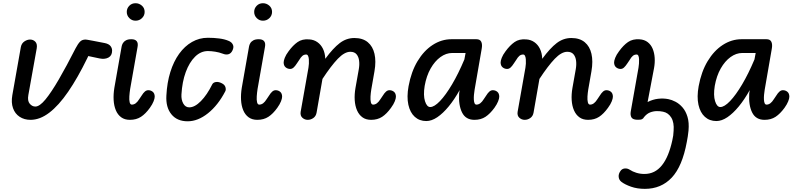

<svg xmlns="http://www.w3.org/2000/svg" viewBox="-20 -744 4940 1192"><path d="M169.5 0Q130.5 0 101.8 -19Q73 -38 60.8 -72.5Q48.5 -107 56.5 -153L109.5 -452.5Q114 -475 131.5 -486.8Q149 -498.5 166.5 -498.5Q186.5 -498.5 199.5 -484.8Q212.5 -471 208 -444L156 -154Q149.5 -118 164.5 -100.2Q179.5 -82.5 199.5 -82.5Q226 -82.5 262.2 -126.5Q298.5 -170.5 345.5 -251.5Q392.5 -332.5 449.5 -444.5Q464 -472 476.8 -485.2Q489.5 -498.5 511.5 -498.5Q514 -498.5 523.2 -497Q532.5 -495.5 557.2 -490.8Q582 -486 631 -476.5Q655 -471.5 665.5 -458.8Q676 -446 676 -429.5Q676 -399 653.5 -386.8Q631 -374.5 599 -381L528 -396L522 -383Q462 -260 403.2 -174.5Q344.5 -89 286.2 -44.5Q228 0 169.5 0Z M821.5 -615.5Q799 -615.5 783 -631.5Q767 -647.5 767 -670Q767 -692 782.5 -708Q798 -724 821.5 -724Q843.5 -724 860.8 -709Q878 -694 878 -670Q878 -647.5 861.5 -631.5Q845 -615.5 821.5 -615.5ZM786.5 0Q754 0 732.2 -16Q710.5 -32 699 -59.8Q687.5 -87.5 685.5 -123.2Q683.5 -159 690 -199L735 -454.5Q736.5 -465 742.8 -475.8Q749 -486.5 761.8 -493.5Q774.5 -500.5 795.5 -500.5Q819 -500.5 828.8 -488.2Q838.5 -476 834 -452.5L788 -191.5Q784.5 -168.5 783 -146Q781.5 -123.5 785 -109Q788.5 -94.5 798.5 -94.5Q811.5 -94.5 822.8 -103Q834 -111.5 844.5 -128.5L859 -150Q869 -166.5 879 -175.2Q889 -184 900.5 -184Q916.5 -184 928.5 -174Q940.5 -164 940.5 -143.5Q940.5 -133 933.5 -115Q926.5 -97 910.5 -74.5Q884 -37.5 855.2 -18.8Q826.5 0 786.5 0Z M1145 9Q1079 9 1043.8 -34.8Q1008.5 -78.5 1013 -151.5Q1017 -231 1037.5 -296.8Q1058 -362.5 1092.2 -410Q1126.5 -457.5 1172 -483.5Q1217.5 -509.5 1270.5 -509.5Q1307.5 -509.5 1340.8 -505.2Q1374 -501 1397.5 -491Q1408 -487.5 1416.8 -479.5Q1425.5 -471.5 1428.2 -459.8Q1431 -448 1423.5 -431.5Q1415 -412.5 1399 -407.5Q1383 -402.5 1362 -411Q1341 -419 1316.2 -423Q1291.5 -427 1270.5 -427Q1226.5 -427 1191 -392Q1155.5 -357 1133.2 -296.5Q1111 -236 1106.5 -158Q1104.5 -125 1117.8 -101.2Q1131 -77.5 1155 -77.5Q1189 -77.5 1227.2 -116.2Q1265.5 -155 1297.5 -220Q1303.5 -232 1320.2 -234.8Q1337 -237.5 1357 -227Q1375.5 -218 1379.8 -202.2Q1384 -186.5 1378.5 -177Q1333.5 -90.5 1271.2 -40.8Q1209 9 1145 9Z M1612.5 -615.5Q1590 -615.5 1574 -631.5Q1558 -647.5 1558 -670Q1558 -692 1573.5 -708Q1589 -724 1612.5 -724Q1634.5 -724 1651.8 -709Q1669 -694 1669 -670Q1669 -647.5 1652.5 -631.5Q1636 -615.5 1612.5 -615.5ZM1577.5 0Q1545 0 1523.2 -16Q1501.5 -32 1490 -59.8Q1478.5 -87.5 1476.5 -123.2Q1474.5 -159 1481 -199L1526 -454.5Q1527.5 -465 1533.8 -475.8Q1540 -486.5 1552.8 -493.5Q1565.5 -500.5 1586.5 -500.5Q1610 -500.5 1619.8 -488.2Q1629.5 -476 1625 -452.5L1579 -191.5Q1575.5 -168.5 1574 -146Q1572.5 -123.5 1576 -109Q1579.5 -94.5 1589.5 -94.5Q1602.5 -94.5 1613.8 -103Q1625 -111.5 1635.5 -128.5L1650 -150Q1660 -166.5 1670 -175.2Q1680 -184 1691.5 -184Q1707.5 -184 1719.5 -174Q1731.5 -164 1731.5 -143.5Q1731.5 -133 1724.5 -115Q1717.5 -97 1701.5 -74.5Q1675 -37.5 1646.2 -18.8Q1617.5 0 1577.5 0Z M1890.5 0Q1871.5 0 1857.2 -13Q1843 -26 1846.5 -49.5L1895 -323.5Q1897 -335 1897.8 -349.2Q1898.5 -363.5 1897.5 -376.2Q1896.5 -389 1892.5 -397.2Q1888.5 -405.5 1881 -405.5Q1867 -405.5 1857.2 -397Q1847.5 -388.5 1837.5 -371.5L1823 -350Q1812.5 -333.5 1802.8 -324.8Q1793 -316 1781.5 -316Q1765.5 -316 1753.2 -326.2Q1741 -336.5 1741 -356.5Q1741 -367 1748 -385.2Q1755 -403.5 1771.5 -425.5Q1798.5 -462.5 1827.5 -482.8Q1856.5 -503 1899 -499.5Q1928 -498 1950.2 -482.5Q1972.5 -467 1985.2 -440.8Q1998 -414.5 1999.5 -379Q2048 -445 2089.2 -476.5Q2130.5 -508 2180 -508Q2232 -508 2263.2 -482Q2294.5 -456 2305 -409.8Q2315.5 -363.5 2305 -302.5L2285 -188Q2281.5 -166.5 2280.2 -145Q2279 -123.5 2282.5 -109Q2286 -94.5 2296.5 -94.5Q2309 -94.5 2320.2 -103Q2331.5 -111.5 2342 -128.5L2356.5 -150Q2366.5 -166.5 2376.5 -175.2Q2386.5 -184 2397.5 -184Q2414 -184 2426 -174Q2438 -164 2438 -143.5Q2438 -133 2431 -115Q2424 -97 2407.5 -74.5Q2381 -37.5 2352.5 -18.8Q2324 0 2284 0Q2251.5 0 2230 -15.8Q2208.5 -31.5 2196.5 -59Q2184.5 -86.5 2182.2 -122.5Q2180 -158.5 2187 -198.5L2207.5 -314Q2212.5 -342 2209.5 -366.8Q2206.5 -391.5 2193.5 -407Q2180.5 -422.5 2155 -422.5Q2119 -422.5 2077.2 -379Q2035.5 -335.5 1982 -254L1945.5 -45Q1941.5 -22.5 1925.2 -11.2Q1909 0 1890.5 0Z M2626.5 7.5Q2584 7.5 2555 -18.8Q2526 -45 2515.2 -93.8Q2504.5 -142.5 2516.5 -209Q2533 -299 2572.2 -364.2Q2611.5 -429.5 2666.2 -465Q2721 -500.5 2782.5 -500.5H2938Q2960.5 -500.5 2968 -484.2Q2975.5 -468 2970.5 -441L2926.5 -187Q2924 -172 2922.5 -155.8Q2921 -139.5 2921.8 -125.5Q2922.5 -111.5 2926.2 -103Q2930 -94.5 2938 -94.5Q2950.5 -94.5 2961.8 -103Q2973 -111.5 2983.5 -128.5L2998 -150Q3008 -166.5 3018 -175.2Q3028 -184 3039.5 -184Q3055.5 -184 3067.5 -174Q3079.5 -164 3079.5 -143.5Q3079.5 -133 3072.5 -115Q3065.5 -97 3049.5 -74.5Q3022.5 -37.5 2994 -18.8Q2965.5 0 2925.5 0Q2871.5 0 2848.8 -45.2Q2826 -90.5 2830.5 -163L2833.5 -184.5Q2801 -126 2765.5 -83Q2730 -40 2694.8 -16.2Q2659.5 7.5 2626.5 7.5ZM2651 -79.5Q2676 -79.5 2711.5 -116.5Q2747 -153.5 2786.5 -220.2Q2826 -287 2863 -375L2870.5 -415H2787Q2749.5 -415 2714.5 -389.8Q2679.5 -364.5 2653.5 -318.8Q2627.5 -273 2616.5 -211Q2607 -152 2618.5 -115.8Q2630 -79.5 2651 -79.5Z M3237.5 0Q3218.5 0 3204.2 -13Q3190 -26 3193.5 -49.5L3242 -323.5Q3244 -335 3244.8 -349.2Q3245.5 -363.5 3244.5 -376.2Q3243.5 -389 3239.5 -397.2Q3235.5 -405.5 3228 -405.5Q3214 -405.5 3204.2 -397Q3194.5 -388.5 3184.5 -371.5L3170 -350Q3159.5 -333.5 3149.8 -324.8Q3140 -316 3128.5 -316Q3112.5 -316 3100.2 -326.2Q3088 -336.5 3088 -356.5Q3088 -367 3095 -385.2Q3102 -403.5 3118.5 -425.5Q3145.5 -462.5 3174.5 -482.8Q3203.5 -503 3246 -499.5Q3275 -498 3297.2 -482.5Q3319.5 -467 3332.2 -440.8Q3345 -414.5 3346.5 -379Q3395 -445 3436.2 -476.5Q3477.5 -508 3527 -508Q3579 -508 3610.2 -482Q3641.5 -456 3652 -409.8Q3662.5 -363.5 3652 -302.5L3632 -188Q3628.5 -166.5 3627.2 -145Q3626 -123.5 3629.5 -109Q3633 -94.5 3643.5 -94.5Q3656 -94.5 3667.2 -103Q3678.5 -111.5 3689 -128.5L3703.5 -150Q3713.5 -166.5 3723.5 -175.2Q3733.5 -184 3744.5 -184Q3761 -184 3773 -174Q3785 -164 3785 -143.5Q3785 -133 3778 -115Q3771 -97 3754.5 -74.5Q3728 -37.5 3699.5 -18.8Q3671 0 3631 0Q3598.5 0 3577 -15.8Q3555.5 -31.5 3543.5 -59Q3531.5 -86.5 3529.2 -122.5Q3527 -158.5 3534 -198.5L3554.5 -314Q3559.5 -342 3556.5 -366.8Q3553.5 -391.5 3540.5 -407Q3527.5 -422.5 3502 -422.5Q3466 -422.5 3424.2 -379Q3382.5 -335.5 3329 -254L3292.5 -45Q3288.5 -22.5 3272.2 -11.2Q3256 0 3237.5 0Z M3983.5 428.5Q3935.5 428.5 3897.5 415Q3859.5 401.5 3838 385Q3823 373.5 3821 354.8Q3819 336 3831.5 318.5Q3840.5 304 3857.8 302Q3875 300 3891 310.5Q3906.5 321 3930.2 328.5Q3954 336 3980.5 336Q4014 336 4041 322.5Q4068 309 4089.5 282.2Q4111 255.5 4127 216.5Q4143 177.5 4154 127Q4157.5 112.5 4159.5 98Q4161.5 83.5 4162 68Q4166 16 4147.5 -14Q4129 -44 4096.5 -50.5Q4078.5 -54.5 4057.8 -54.2Q4037 -54 4016.5 -46.2Q3996 -38.5 3978 -16.5Q3975.5 -9.5 3966.5 -4.5Q3957.5 0.5 3935 -0.5Q3908 -1.5 3900 -15.5Q3892 -29.5 3896 -52.5L3944 -323.5Q3946 -335 3947 -349.2Q3948 -363.5 3947.5 -376.2Q3947 -389 3943.5 -397.2Q3940 -405.5 3932.5 -405.5Q3918.5 -405.5 3908.8 -397.2Q3899 -389 3889 -371.5L3874.5 -350Q3864 -334 3854.2 -325Q3844.5 -316 3833 -316Q3817 -316 3804.8 -326.2Q3792.5 -336.5 3792.5 -357Q3792.5 -367 3799.5 -385.2Q3806.5 -403.5 3823 -425.5Q3850 -463 3879 -483Q3908 -503 3950.5 -500Q3981 -498 4001.2 -482.2Q4021.5 -466.5 4032 -441.2Q4042.5 -416 4044.5 -384.8Q4046.5 -353.5 4040.5 -321L4000.5 -110.5Q4032.5 -127 4066 -130.8Q4099.5 -134.5 4129.5 -128.5Q4150.5 -124.5 4174 -112.2Q4197.5 -100 4217.5 -77Q4237.5 -54 4248.2 -18.5Q4259 17 4254.5 67Q4253 85.5 4250 102.8Q4247 120 4244 137Q4216 289.5 4150.2 359Q4084.5 428.5 3983.5 428.5Z M4427.5 7.5Q4385 7.5 4356 -18.8Q4327 -45 4316.2 -93.8Q4305.5 -142.5 4317.5 -209Q4334 -299 4373.2 -364.2Q4412.5 -429.5 4467.2 -465Q4522 -500.5 4583.5 -500.5H4739Q4761.5 -500.5 4769 -484.2Q4776.5 -468 4771.5 -441L4727.5 -187Q4725 -172 4723.5 -155.8Q4722 -139.5 4722.8 -125.5Q4723.5 -111.5 4727.2 -103Q4731 -94.5 4739 -94.5Q4751.5 -94.5 4762.8 -103Q4774 -111.5 4784.5 -128.5L4799 -150Q4809 -166.5 4819 -175.2Q4829 -184 4840.5 -184Q4856.5 -184 4868.5 -174Q4880.5 -164 4880.5 -143.5Q4880.5 -133 4873.5 -115Q4866.5 -97 4850.5 -74.5Q4823.5 -37.5 4795 -18.8Q4766.5 0 4726.5 0Q4672.5 0 4649.8 -45.2Q4627 -90.5 4631.5 -163L4634.5 -184.5Q4602 -126 4566.5 -83Q4531 -40 4495.8 -16.2Q4460.5 7.5 4427.5 7.5ZM4452 -79.5Q4477 -79.5 4512.5 -116.5Q4548 -153.5 4587.5 -220.2Q4627 -287 4664 -375L4671.5 -415H4588Q4550.5 -415 4515.5 -389.8Q4480.5 -364.5 4454.5 -318.8Q4428.5 -273 4417.5 -211Q4408 -152 4419.5 -115.8Q4431 -79.5 4452 -79.5Z"/></svg>

Font: Edu AU VIC WA NT Pre Medium
Style: Regular
Weight: 500
Designer: Tina and Corey Anderson, Eben Sorkin, Mirko Velimirovic
Foundry: Google for Education
Version: Version 1.001